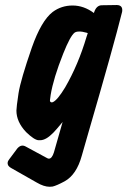

<svg xmlns="http://www.w3.org/2000/svg" viewBox="-20 -547 500 753"><path d="M438.5 -527.3Q462.9 -526.4 459 -501Q426.3 -369.1 325.7 -23.4Q303.7 51.8 300.8 63.5Q280.3 138.2 233.4 164.1Q202.6 180.7 186.5 184.6Q180.7 185.5 174.8 185.5Q152.3 185.5 124 168.9L24.4 112.3Q17.1 108.4 13.7 104Q4.9 91.3 16.6 77.1L47.9 35.2Q47.9 35.2 49.8 33.2Q64 18.6 80.1 27.3L165 73.2Q168.5 75.2 171.9 75.2Q183.6 75.2 191.4 50.8L225.6 -68.8L218.8 -60.5Q201.7 -39.6 188.5 -25.9Q160.2 2.9 137.7 2.9H130.9Q114.3 2 82 -29.3Q44.4 -69.3 44.4 -113.3Q44.4 -126.5 52.7 -181.6Q61 -233.9 105 -360.8Q142.1 -465.8 186.5 -500Q220.7 -525.4 264.6 -525.4Q308.6 -525.4 348.1 -496.1Q348.1 -496.6 348.6 -497.1Q357.4 -525.9 378.9 -526.4ZM324.2 -417Q322.3 -417.5 320.3 -418.5Q302.2 -423.8 290 -423.3Q278.8 -423.3 272.5 -418.9Q255.4 -405.8 228 -336.9Q189.5 -240.2 178.7 -174.8Q175.8 -156.7 175.8 -152.8Q176.3 -145.5 183.6 -145.5Q185.5 -145.5 187.5 -146.5Q205.6 -154.8 235.4 -204.1Q287.1 -293.5 319.3 -402.3Z"/></svg>

Font: Allan
Style: Bold
Weight: 500
Italic angle: -14.3°
Version: Version 1.002